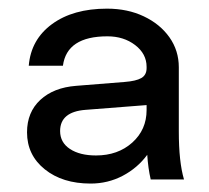

<svg xmlns="http://www.w3.org/2000/svg" viewBox="-20 -677 484 444"><path d="M393.5 -373Q393.5 -302.5 405.5 -262H328.5Q322.5 -288 320.5 -319Q298 -288.5 263.8 -270.5Q229.5 -252.5 189.5 -252.5Q124.5 -252.5 83.5 -285.5Q42.5 -318.5 42.5 -371Q42.5 -417.5 73.2 -446Q104 -474.5 156 -478.5L268.5 -487.5Q294.5 -489.5 306.8 -496.5Q319 -503.5 319 -519.5V-522.5Q319 -552.5 292.5 -572.8Q266 -593 228.5 -593Q134.5 -593 125.5 -525H46.5Q51.5 -585.5 100.2 -621.2Q149 -657 227.5 -657Q275 -657 312.5 -639.2Q350 -621.5 371.8 -590.8Q393.5 -560 393.5 -521.5ZM119 -374Q119 -347.5 141.8 -332.5Q164.5 -317.5 202 -317.5Q252.5 -317.5 285.8 -347.2Q319 -377 319 -422.5V-434L178 -423Q119 -418.5 119 -374Z"/></svg>

Font: Overused Grotesk
Style: Regular
Weight: 450
Version: Version 0.004